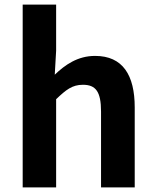

<svg xmlns="http://www.w3.org/2000/svg" viewBox="-20 -818 680 838"><path d="M225 -798H79V0H225V-385C268 -426 295 -448 342 -448C398 -448 421 -418 421 -331V0H568V-349C568 -490 516 -574 395 -574C319 -574 264 -535 219 -492L225 -597Z"/></svg>

Font: Bithumb Trading Sans Bold
Style: Bold
Weight: 700
Designer: Ham Hyungwon
Foundry: Bithumb
Version: Version 0.500;FEAKit 1.0